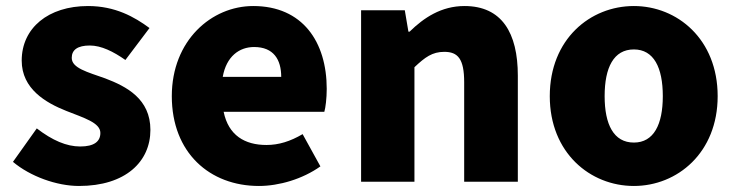

<svg xmlns="http://www.w3.org/2000/svg" viewBox="-20 -603 2441 637"><path d="M242 14C397 14 479 -67 479 -172C479 -275 400 -316 329 -343C270 -364 218 -377 218 -411C218 -438 238 -452 278 -452C316 -452 356 -432 396 -404L476 -510C426 -547 362 -583 272 -583C140 -583 52 -510 52 -402C52 -308 132 -262 200 -235C258 -212 313 -196 313 -162C313 -134 293 -117 246 -117C201 -117 154 -137 102 -177L23 -66C80 -18 168 14 242 14Z M839 14C906 14 984 -9 1043 -51L984 -158C943 -134 905 -122 864 -122C792 -122 738 -154 722 -232H1056C1060 -245 1064 -277 1064 -308C1064 -464 984 -583 820 -583C682 -583 550 -469 550 -284C550 -96 676 14 839 14ZM719 -348C731 -416 774 -447 823 -447C888 -447 913 -405 913 -348Z M1178 0H1355V-380C1390 -413 1414 -431 1454 -431C1499 -431 1520 -408 1520 -330V0H1698V-352C1698 -494 1645 -583 1521 -583C1444 -583 1386 -544 1339 -498H1335L1323 -569H1178Z M2083 14C2227 14 2361 -96 2361 -284C2361 -473 2227 -583 2083 -583C1938 -583 1804 -473 1804 -284C1804 -96 1938 14 2083 14ZM2083 -130C2016 -130 1986 -190 1986 -284C1986 -379 2016 -439 2083 -439C2149 -439 2179 -379 2179 -284C2179 -190 2149 -130 2083 -130Z"/></svg>

Font: Noto Sans CJK Black
Style: Bold
Weight: 900
Designer: Ryoko NISHIZUKA (kana & ideographs); Paul D. Hunt (Latin, Greek & Cyrillic); Wenlong ZHANG (bopomofo); Sandoll Communica
Foundry: Adobe Systems Incorporated
Version: Version 1.000;PS 1;hotconv 1.0.78;makeotf.lib2.5.61930